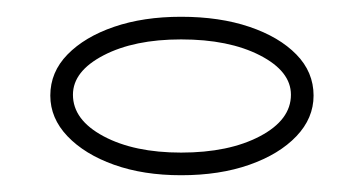

<svg xmlns="http://www.w3.org/2000/svg" viewBox="-20 -738 434 229"><path d="M196 -718Q242 -718 277.5 -706Q313 -694 333.5 -673Q354 -652 354 -624Q354 -597 333.5 -575.5Q313 -554 277.5 -541.5Q242 -529 196 -529Q151 -529 116 -541.5Q81 -554 60.5 -575.5Q40 -597 40 -624Q40 -652 60.5 -673Q81 -694 116 -706Q151 -718 196 -718ZM196 -691Q140 -691 103.5 -672Q67 -653 67 -625Q67 -595 103.5 -575.5Q140 -556 196 -556Q253 -556 290 -575.5Q327 -595 327 -625Q327 -653 290 -672Q253 -691 196 -691Z"/></svg>

Font: Kalnia SemiExpanded SemiBold
Style: Regular
Weight: 600
Width: 6
Designer: Frida Medrano
Foundry: Frida Medrano
Version: Version 1.105